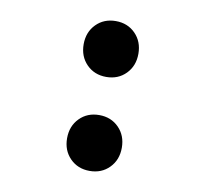

<svg xmlns="http://www.w3.org/2000/svg" viewBox="-66 -601 731 684"><g transform="rotate(10 300.0 -259.0)"><path d="M371 -356.5Q343 -328 300 -328Q257 -328 229 -356.5Q201 -385 201 -429Q201 -473 229 -501.5Q257 -530 300 -530Q343 -530 371 -501.5Q399 -473 399 -429Q399 -385 371 -356.5ZM371 -16.5Q343 12 300 12Q257 12 229 -16.5Q201 -45 201 -89Q201 -133 229 -161.5Q257 -190 300 -190Q343 -190 371 -161.5Q399 -133 399 -89Q399 -45 371 -16.5Z"/></g></svg>

Font: TypoPRO Source Code Pro
Style: Regular
Weight: 600
Monospace: yes
Designer: Paul D. Hunt, Teo Tuominen
Foundry: Adobe Systems Incorporated
Version: Version 2.010;PS 1.0;hotconv 1.0.84;makeotf.lib2.5.63406